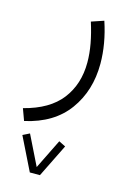

<svg xmlns="http://www.w3.org/2000/svg" viewBox="-109 -288 546 805"><g transform="rotate(15 164.0 114.5)"><path d="M104 462.4 33.2 318.8 62.5 304.2 126 433.1 189.5 304.2 218.8 318.8 147.9 462.4ZM24.9 260.3 6.3 209.5Q115.7 181.6 166.7 115.5Q217.8 49.3 217.8 -44.9Q217.8 -84 210 -126.5Q202.1 -168.9 187.5 -214.8L241.2 -232.9Q272 -140.1 272 -53.7Q272 63 210.2 147.9Q148.4 232.9 24.9 260.3Z"/></g></svg>

Font: Vazirmatn RD ExtraLight
Style: Regular
Weight: 200
Designer: Saber Rastikerdar
Foundry: Saber Rastikerdar
Version: Version 32.102